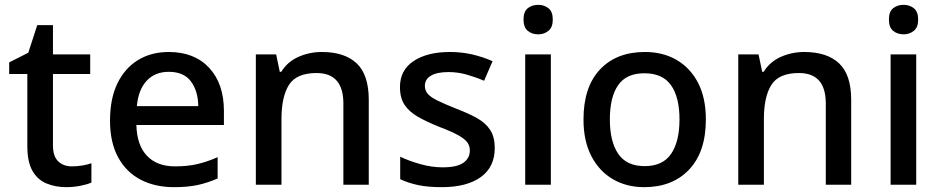

<svg xmlns="http://www.w3.org/2000/svg" viewBox="-20 -764 3892 794"><path d="M277 -76Q298 -76 320 -79.5Q342 -83 358 -89V-9Q340 -1 311.5 4.5Q283 10 254 10Q210 10 173 -5Q136 -20 114.5 -57Q93 -94 93 -160V-458H18V-506L97 -546L134 -660H199V-539H353V-458H199V-162Q199 -118 220.5 -97Q242 -76 277 -76Z M678 -549Q784 -549 845 -483.5Q906 -418 906 -305V-247H544Q546 -164 587.5 -120Q629 -76 704 -76Q756 -76 796.5 -85.5Q837 -95 880 -114V-26Q839 -8 798 1Q757 10 700 10Q621 10 561.5 -21Q502 -52 468.5 -113.5Q435 -175 435 -265Q435 -356 465.5 -419Q496 -482 550.5 -515.5Q605 -549 678 -549ZM678 -467Q621 -467 586.5 -430Q552 -393 546 -325H800Q799 -388 769.5 -427.5Q740 -467 678 -467Z M1311 -549Q1405 -549 1455 -502Q1505 -455 1505 -351V0H1400V-336Q1400 -462 1289 -462Q1206 -462 1175 -413Q1144 -364 1144 -272V0H1038V-539H1122L1137 -467H1143Q1169 -509 1214.5 -529Q1260 -549 1311 -549Z M2026 -152Q2026 -73 1968 -31.5Q1910 10 1807 10Q1750 10 1709.5 1.5Q1669 -7 1635 -23V-116Q1670 -99 1717.5 -85.5Q1765 -72 1810 -72Q1870 -72 1896.5 -91Q1923 -110 1923 -142Q1923 -160 1913 -174.5Q1903 -189 1875.5 -204.5Q1848 -220 1795 -240Q1743 -261 1707.5 -281.5Q1672 -302 1653 -330.5Q1634 -359 1634 -404Q1634 -474 1690.5 -511.5Q1747 -549 1840 -549Q1889 -549 1932.5 -539Q1976 -529 2017 -511L1982 -430Q1947 -445 1910 -455.5Q1873 -466 1835 -466Q1787 -466 1762 -451Q1737 -436 1737 -409Q1737 -390 1749 -376Q1761 -362 1789.5 -348Q1818 -334 1868 -314Q1918 -295 1953.5 -275Q1989 -255 2007.5 -226Q2026 -197 2026 -152Z M2206 -744Q2230 -744 2248 -730Q2266 -716 2266 -683Q2266 -651 2248 -636.5Q2230 -622 2206 -622Q2180 -622 2162.5 -636.5Q2145 -651 2145 -683Q2145 -716 2162.5 -730Q2180 -744 2206 -744ZM2258 -539V0H2152V-539Z M2899 -270Q2899 -136 2830 -63Q2761 10 2644 10Q2571 10 2514.5 -23Q2458 -56 2425.5 -118.5Q2393 -181 2393 -270Q2393 -404 2461 -476.5Q2529 -549 2647 -549Q2721 -549 2777.5 -516.5Q2834 -484 2866.5 -422Q2899 -360 2899 -270ZM2502 -270Q2502 -179 2536.5 -128Q2571 -77 2646 -77Q2721 -77 2755.5 -128Q2790 -179 2790 -270Q2790 -362 2755 -411.5Q2720 -461 2645 -461Q2570 -461 2536 -411.5Q2502 -362 2502 -270Z M3306 -549Q3400 -549 3450 -502Q3500 -455 3500 -351V0H3395V-336Q3395 -462 3284 -462Q3201 -462 3170 -413Q3139 -364 3139 -272V0H3033V-539H3117L3132 -467H3138Q3164 -509 3209.5 -529Q3255 -549 3306 -549Z M3717 -744Q3741 -744 3759 -730Q3777 -716 3777 -683Q3777 -651 3759 -636.5Q3741 -622 3717 -622Q3691 -622 3673.5 -636.5Q3656 -651 3656 -683Q3656 -716 3673.5 -730Q3691 -744 3717 -744ZM3769 -539V0H3663V-539Z"/></svg>

Font: Noto Sans Ethiopic Medium
Style: Regular
Weight: 500
Designer: Monotype Design Team
Foundry: Monotype Imaging Inc.
Version: Version 2.102; ttfautohint (v1.8.4.7-5d5b)